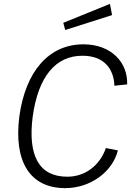

<svg xmlns="http://www.w3.org/2000/svg" viewBox="-20 -962 701 992"><path d="M548 -942 307 -844 317 -807 559 -884ZM411 -733C232 -733 112 -593 80 -361C50 -128 134 10 317 10C448 10 562 -75 589 -185L527 -197C495 -105 418 -49 328 -49C181 -49 123 -158 149 -360C178 -568 268 -674 406 -674C516 -674 568 -608 571 -519L637 -526C641 -638 556 -733 411 -733Z"/></svg>

Font: United Sans ExtraLight
Style: Italic
Weight: 200
Italic angle: -8°
Designer: Pablo Impallari, Rodrigo Fuenzalida (Modified by Dan O. Williams)
Version: Version 1.000;PS 001.000;hotconv 1.0.88;makeotf.lib2.5.64775